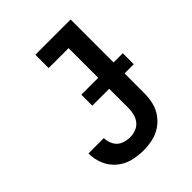

<svg xmlns="http://www.w3.org/2000/svg" viewBox="-207 -858 989 989"><g transform="rotate(-45 288.0 -363.5)"><path d="M262 8Q296 8 329 1Q362 -6 391 -25Q420 -44 439.5 -72Q459 -100 466.5 -133Q474 -166 474 -200V-735H217V-638H362V-200Q362 -179 356.5 -158Q351 -137 337.5 -120.5Q324 -104 303.5 -96.5Q283 -89 262 -89Q236 -89 212 -99Q188 -109 175.5 -132.5Q163 -156 163 -181V-182H51V-180Q51 -140 66.5 -102.5Q82 -65 113 -38.5Q144 -12 183 -2Q222 8 262 8ZM239 -342H541V-422H239Z"/></g></svg>

Font: Iosevka Sparkle Semibold
Style: Regular
Weight: 600
Designer: Belleve Invis
Foundry: Belleve Invis
Version: Version 4.5.0; ttfautohint (v1.8.3)